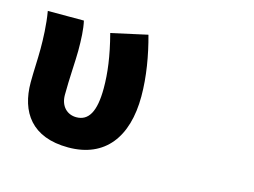

<svg xmlns="http://www.w3.org/2000/svg" viewBox="-85 -687 1169 884"><g transform="rotate(15 500.0 -244.5)"><path d="M299 54C474 54 564 -66 564 -260C564 -354 547 -452 522 -543L350 -505C377 -402 387 -323 387 -252C387 -139 357 -90 299 -90C256 -90 222 -121 222 -176C222 -252 229 -343 229 -387C229 -441 227 -490 218 -529H46C57 -466 59 -397 59 -352C59 -298 55 -245 55 -191C55 -50 125 54 299 54Z"/></g></svg>

Font: コーポレート・ロゴ ver3 Bold
Style: Regular
Weight: 700
Designer: [KANA_main] LOGOTYPE.JP [Source Han Sans] Ryoko NISHIZUKA 西塚涼子 (kana, bopomofo & ideographs); Paul D. Hunt (Latin, Greek
Version: Version 12.001;FEAKit 1.0